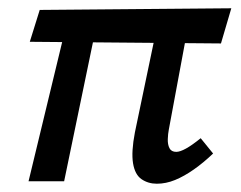

<svg xmlns="http://www.w3.org/2000/svg" viewBox="-20 -438 583 464"><path d="M359 6Q338 6 322 -5Q306 -16 301.5 -43.5Q297 -71 306 -118L367 -410H441L388 -125Q386 -115 385.5 -102Q385 -89 389.5 -80Q394 -71 406 -71Q415 -71 429.5 -79Q444 -87 465 -104L495 -67Q472 -45 448.5 -28.5Q425 -12 403 -3Q381 6 359 6ZM49 0 148 -410H220L135 0ZM514 -333 52 -337 76 -414 539 -418Z"/></svg>

Font: Ysabeau Office SemiBold
Style: Italic
Weight: 600
Italic angle: -12°
Designer: Christian Thalmann (Catharsis Fonts)
Version: Version 2.001;gftools[0.9.30]; featfreeze: tnum,lnum,ss02